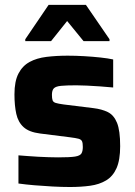

<svg xmlns="http://www.w3.org/2000/svg" viewBox="-20 -741 540 769"><path d="M260 8Q227.9 8 190.5 6Q153.1 4 117.6 1Q82.2 -2 53.9 -6V-118.8Q70.1 -117.8 90.4 -116Q110.8 -114.2 132.7 -113.2Q154.5 -112.2 175.1 -111.4Q195.6 -110.7 212.7 -110.7Q260 -110.7 280.5 -113.9Q301 -117.2 306.4 -126.7Q311.7 -136.1 311.7 -152.2Q311.7 -167.8 308.6 -175Q305.4 -182.2 294.6 -185.3Q283.7 -188.3 259.3 -191.3L140.3 -206.3Q96.5 -211.9 74.6 -231.7Q52.7 -251.5 45.3 -284.7Q37.9 -318 37.9 -363.3Q37.9 -415.6 54 -446.5Q70.1 -477.4 98.6 -492.9Q127.1 -508.4 166.4 -513.2Q205.7 -518 251.1 -518Q283.2 -518 317.3 -516Q351.4 -514 382.1 -510.7Q412.8 -507.4 433.3 -502.9V-390.6Q408.1 -393.2 380.5 -395Q353 -396.8 328.2 -398.1Q303.5 -399.3 285.7 -399.3Q245.7 -399.3 224.5 -397.2Q203.3 -395.1 195.6 -387.1Q188 -379.2 188 -361.1Q188 -346.7 190.6 -339.3Q193.2 -331.9 203 -328.8Q212.9 -325.7 234.4 -322.7L353.5 -308Q387.8 -304 412 -292Q436.1 -280 448.7 -249.1Q461.3 -218.2 461.3 -155.6Q461.3 -100.3 446.8 -67.5Q432.2 -34.7 405 -18.4Q377.8 -2.1 341.2 2.9Q304.6 8 260 8ZM81.2 -576.3V-583.8L174.7 -721.5H324.1L418.6 -583.8V-576.3H314.6L248.9 -656.8L184.6 -576.3Z"/></svg>

Font: Saira Thin
Style: Regular
Weight: 100
Designer: Hector Gatti with collaboration of the Omnibus-Type team
Foundry: Omnibus-Type
Version: Version 1.101